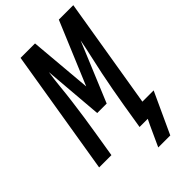

<svg xmlns="http://www.w3.org/2000/svg" viewBox="-276 -822 1061 1061"><g transform="rotate(-45 254.5 -291.0)"><path d="M391 153H297L352 33L368 0H304L328 -147Q337 -200 346.5 -252.5Q356 -305 367 -358Q378 -411 390 -463.5Q402 -516 412 -569L267 -220H193L164 -569Q156 -516 151 -463.5Q146 -411 139 -358Q132 -305 124.5 -252.5Q117 -200 108 -147L84 0H-12L109 -735H222L254 -367L408 -735H521L414 -88H502Z"/></g></svg>

Font: Iosevka Semibold Oblique
Style: Regular
Weight: 600
Italic angle: -9°
Monospace: yes
Designer: Belleve Invis
Foundry: Belleve Invis
Version: Version 32.5.0; ttfautohint (v1.8.4)